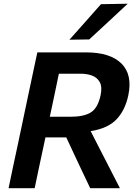

<svg xmlns="http://www.w3.org/2000/svg" viewBox="-20 -988 724 1008"><path d="M25 0Q37 -58.5 48.5 -112.2Q60 -166 74.5 -233.5L125 -473Q140 -543 151.5 -598.2Q163 -653.5 176 -713H431Q559 -713 617.8 -654.2Q676.5 -595.5 653.5 -487Q637 -409.5 592 -361.8Q547 -314 456 -299.5L503.5 -206.5Q520.5 -173.5 539.8 -136Q559 -98.5 577.2 -63Q595.5 -27.5 609.5 0H453.5Q433 -43 414.5 -82.2Q396 -121.5 377.5 -160.5L328 -266.5H218.5L211.5 -233.5Q197 -166 185.5 -112.2Q174 -58.5 162 0ZM405.5 -601H289Q282 -566.5 274.5 -530.8Q267 -495 258.5 -454.5L241.5 -375H349.5Q420 -375 456.8 -397.8Q493.5 -420.5 508 -487.5Q517.5 -532.5 503.5 -557.2Q489.5 -582 462.5 -591.5Q435.5 -601 405.5 -601ZM344.5 -779.5Q387 -827 427.8 -873Q468.5 -919 510 -966L650.5 -968.5Q598.5 -920 548 -873Q497.5 -826 448.5 -781Z"/></svg>

Font: Commissioner SemiBold
Style: Italic
Weight: 600
Italic angle: -12°
Designer: Kostas Bartsokas
Foundry: Kostas Bartsokas
Version: Version 1.000; ttfautohint (v1.8.3)